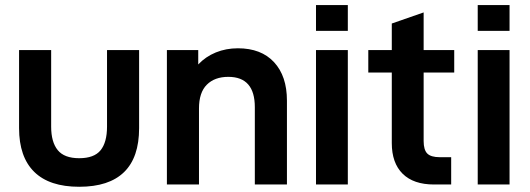

<svg xmlns="http://www.w3.org/2000/svg" viewBox="-20 -713 2048 742"><path d="M53.7 -217.8V-519.5H177.7V-223.6Q177.7 -164.1 203.1 -132.8Q228.5 -101.6 286.1 -101.6Q343.8 -101.6 368.7 -132.3Q393.6 -163.1 393.6 -223.6V-519.5H517.6V-217.8Q517.6 -104.5 459.5 -47.9Q401.4 8.8 286.1 8.8Q170.9 8.8 112.3 -48.8Q53.7 -106.4 53.7 -217.8Z M625 -519.5H746.1V-463.9Q774.4 -494.1 814 -510.3Q853.5 -526.4 899.4 -526.4Q989.3 -526.4 1039.1 -472.7Q1088.9 -418.9 1088.9 -324.2V0H964.8V-298.8Q964.8 -416 862.3 -416Q809.6 -416 779.3 -385.7Q749 -355.5 749 -293.9V0H625Z M1201.2 -519.5H1324.2V0H1201.2ZM1201.2 -693.4H1324.2V-593.8H1201.2Z M1617.2 -432.6V-168Q1617.2 -133.8 1631.3 -119.6Q1645.5 -105.5 1679.7 -105.5H1723.6V0H1657.2Q1578.1 0 1536.1 -41.5Q1494.1 -83 1494.1 -160.2V-432.6H1403.3V-519.5H1494.1V-622.1L1617.2 -665V-519.5H1735.4V-432.6Z M1826.2 -519.5H1949.2V0H1826.2ZM1826.2 -693.4H1949.2V-593.8H1826.2Z"/></svg>

Font: Dinish Expanded
Style: Bold
Weight: 700
Width: 7
Designer: Charles Nix
Foundry: Playbeing
Version: Version 2.005; ttfautohint (v1.8.3)